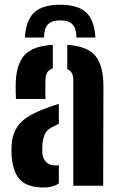

<svg xmlns="http://www.w3.org/2000/svg" viewBox="-20 -802 514 829"><path d="M240 -781.5Q316.5 -781.5 352 -748.2Q387.5 -715 392 -640H310Q310 -678.5 293.5 -696.2Q277 -714 240 -714Q203 -714 186.5 -696Q170 -678 170 -640H87.5Q92 -715 127.8 -748.2Q163.5 -781.5 240 -781.5ZM30 -130.5Q29.5 -140 29.5 -153.2Q29.5 -166.5 30 -175.5Q33 -215 48 -243.8Q63 -272.5 95.5 -294.5Q128 -316.5 182.5 -336Q195.5 -341 208.2 -345.2Q221 -349.5 234 -353.5V-267.5Q229.5 -265.5 224.8 -263Q220 -260.5 214.5 -258Q183 -244.5 173.5 -222.2Q164 -200 163 -175Q162.5 -162.5 162.5 -156.5Q162.5 -150.5 163 -140Q165.5 -115 180.2 -101.2Q195 -87.5 221.5 -87.5Q229 -87.5 234 -89V-10Q209.5 7.5 168 7.5Q101 7.5 68.5 -24Q36 -55.5 30 -130.5ZM49 -374.5Q48 -384.5 47.8 -405.5Q47.5 -426.5 48 -446.5Q51 -525 85.8 -564Q120.5 -603 208 -608.5V-506.5Q193.5 -502 185.5 -491.2Q177.5 -480.5 176.5 -462Q176 -454.5 175.8 -435.2Q175.5 -416 175.8 -397.8Q176 -379.5 176.5 -374.5ZM296.5 0V-455.5Q296.5 -474 290.2 -486Q284 -498 270.5 -503.5V-608.5Q359.5 -602.5 393.2 -559.2Q427 -516 426.5 -426L425.5 0Z"/></svg>

Font: Big Shoulders Stencil Text Thin ExtraBold
Style: Regular
Weight: 800
Version: Version 2.001